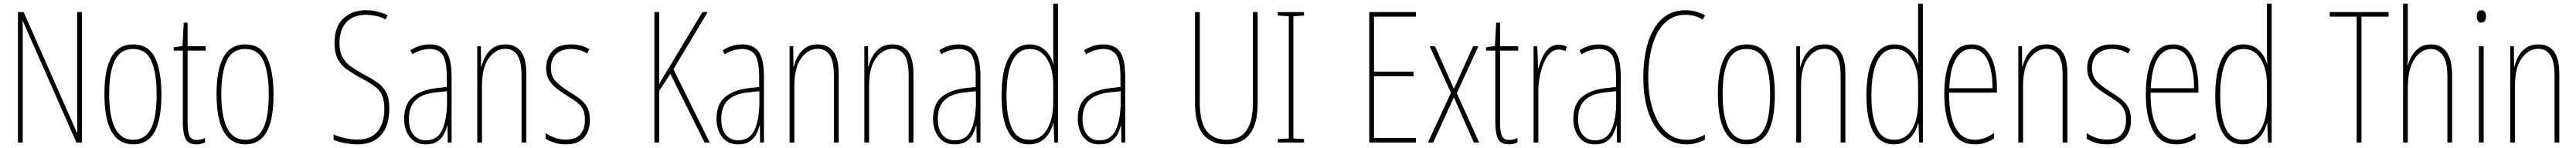

<svg xmlns="http://www.w3.org/2000/svg" viewBox="-20 -873 14059 810"><path d="M427 -93H397L105 -757H103Q104 -737 104 -710Q104 -683 104 -641V-93H78V-807H109L400 -147H402Q402 -181 401.5 -216.5Q401 -252 401 -274V-807H427Z M861 -357Q861 -217 823 -150Q785 -83 708 -83Q550 -83 550 -359Q550 -493 588.5 -561.5Q627 -630 706 -630Q791 -630 826 -557Q861 -484 861 -357ZM576 -359Q576 -236 608 -172Q640 -108 707 -108Q773 -108 804 -169Q835 -230 835 -358Q835 -473 806.5 -539Q778 -605 706 -605Q637 -605 606.5 -541.5Q576 -478 576 -359Z M1054 -107Q1067 -107 1079.5 -110.5Q1092 -114 1099 -118V-93Q1089 -89 1078 -86Q1067 -83 1053 -83Q1007 -83 992.5 -114Q978 -145 978 -205V-596H928V-614L976 -621L983 -749H1004V-620H1103V-596H1004V-201Q1004 -153 1014 -130Q1024 -107 1054 -107Z M1473 -357Q1473 -217 1435 -150Q1397 -83 1320 -83Q1162 -83 1162 -359Q1162 -493 1200.5 -561.5Q1239 -630 1318 -630Q1403 -630 1438 -557Q1473 -484 1473 -357ZM1188 -359Q1188 -236 1220 -172Q1252 -108 1319 -108Q1385 -108 1416 -169Q1447 -230 1447 -358Q1447 -473 1418.5 -539Q1390 -605 1318 -605Q1249 -605 1218.5 -541.5Q1188 -478 1188 -359Z M2105 -278Q2105 -184 2060 -133.5Q2015 -83 1931 -83Q1903 -83 1866.5 -89Q1830 -95 1801 -108V-137Q1827 -125 1863 -117Q1899 -109 1931 -109Q2006 -109 2042 -155Q2078 -201 2078 -278Q2078 -326 2064 -354.5Q2050 -383 2021 -403.5Q1992 -424 1948 -447Q1910 -468 1877.5 -490Q1845 -512 1825.5 -546.5Q1806 -581 1806 -638Q1806 -727 1854 -772Q1902 -817 1978 -817Q2012 -817 2044 -808.5Q2076 -800 2096 -789L2085 -767Q2056 -782 2027 -787Q1998 -792 1978 -792Q1908 -792 1870.5 -750.5Q1833 -709 1833 -638Q1833 -589 1850.5 -558.5Q1868 -528 1897 -508Q1926 -488 1960 -469Q2006 -445 2038 -423Q2070 -401 2087.5 -368Q2105 -335 2105 -278Z M2325 -630Q2388 -630 2416.5 -589.5Q2445 -549 2445 -451V-93H2424L2423 -186H2421Q2415 -161 2402.5 -137.5Q2390 -114 2366.5 -98.5Q2343 -83 2305 -83Q2263 -83 2237 -103Q2211 -123 2198.5 -154.5Q2186 -186 2186 -222Q2186 -301 2231 -340.5Q2276 -380 2358 -390L2419 -397V-448Q2419 -538 2397 -571.5Q2375 -605 2325 -605Q2307 -605 2283 -599Q2259 -593 2231 -576L2220 -598Q2271 -630 2325 -630ZM2357 -367Q2283 -359 2247.5 -323.5Q2212 -288 2212 -222Q2212 -166 2237 -135.5Q2262 -105 2305 -105Q2368 -105 2394 -163Q2420 -221 2420 -313V-374Z M2739 -630Q2794 -630 2823.5 -591.5Q2853 -553 2853 -468V-93H2827V-458Q2827 -538 2803.5 -572Q2780 -606 2739 -606Q2687 -606 2649 -555.5Q2611 -505 2611 -404V-93H2585V-620H2605L2606 -508H2608Q2615 -538 2630.5 -566Q2646 -594 2672.5 -612Q2699 -630 2739 -630Z M3200 -216Q3200 -156 3167.5 -119.5Q3135 -83 3069 -83Q3032 -83 3003.5 -93Q2975 -103 2958 -114V-145Q2980 -129 3009 -119Q3038 -109 3069 -109Q3122 -109 3147.5 -137.5Q3173 -166 3173 -218Q3173 -253 3162 -274.5Q3151 -296 3130 -312.5Q3109 -329 3079 -347Q3045 -368 3018.5 -388.5Q2992 -409 2976.5 -435.5Q2961 -462 2961 -501Q2961 -554 2994 -592Q3027 -630 3097 -630Q3156 -630 3197 -603L3184 -580Q3168 -592 3144 -598.5Q3120 -605 3096 -605Q3047 -605 3017 -578Q2987 -551 2987 -500Q2987 -457 3011.5 -430Q3036 -403 3084 -373Q3117 -353 3143 -333.5Q3169 -314 3184.5 -287Q3200 -260 3200 -216Z M3854 -93H3826L3639 -469L3578 -375V-93H3552V-807H3578V-411Q3584 -425 3598.5 -449Q3613 -473 3634 -507L3814 -807H3843L3656 -494Z M4030 -630Q4093 -630 4121.5 -589.5Q4150 -549 4150 -451V-93H4129L4128 -186H4126Q4120 -161 4107.5 -137.5Q4095 -114 4071.5 -98.5Q4048 -83 4010 -83Q3968 -83 3942 -103Q3916 -123 3903.5 -154.5Q3891 -186 3891 -222Q3891 -301 3936 -340.5Q3981 -380 4063 -390L4124 -397V-448Q4124 -538 4102 -571.5Q4080 -605 4030 -605Q4012 -605 3988 -599Q3964 -593 3936 -576L3925 -598Q3976 -630 4030 -630ZM4062 -367Q3988 -359 3952.5 -323.5Q3917 -288 3917 -222Q3917 -166 3942 -135.5Q3967 -105 4010 -105Q4073 -105 4099 -163Q4125 -221 4125 -313V-374Z M4444 -630Q4499 -630 4528.5 -591.5Q4558 -553 4558 -468V-93H4532V-458Q4532 -538 4508.5 -572Q4485 -606 4444 -606Q4392 -606 4354 -555.5Q4316 -505 4316 -404V-93H4290V-620H4310L4311 -508H4313Q4320 -538 4335.5 -566Q4351 -594 4377.5 -612Q4404 -630 4444 -630Z M4852 -630Q4907 -630 4936.5 -591.5Q4966 -553 4966 -468V-93H4940V-458Q4940 -538 4916.5 -572Q4893 -606 4852 -606Q4800 -606 4762 -555.5Q4724 -505 4724 -404V-93H4698V-620H4718L4719 -508H4721Q4728 -538 4743.5 -566Q4759 -594 4785.5 -612Q4812 -630 4852 -630Z M5212 -630Q5275 -630 5303.5 -589.5Q5332 -549 5332 -451V-93H5311L5310 -186H5308Q5302 -161 5289.5 -137.5Q5277 -114 5253.5 -98.5Q5230 -83 5192 -83Q5150 -83 5124 -103Q5098 -123 5085.5 -154.5Q5073 -186 5073 -222Q5073 -301 5118 -340.5Q5163 -380 5245 -390L5306 -397V-448Q5306 -538 5284 -571.5Q5262 -605 5212 -605Q5194 -605 5170 -599Q5146 -593 5118 -576L5107 -598Q5158 -630 5212 -630ZM5244 -367Q5170 -359 5134.5 -323.5Q5099 -288 5099 -222Q5099 -166 5124 -135.5Q5149 -105 5192 -105Q5255 -105 5281 -163Q5307 -221 5307 -313V-374Z M5596 -83Q5522 -83 5484.5 -151Q5447 -219 5447 -349Q5447 -487 5487 -558.5Q5527 -630 5600 -630Q5638 -630 5664.5 -613.5Q5691 -597 5707.5 -572Q5724 -547 5729 -522H5731Q5730 -541 5729.5 -557.5Q5729 -574 5729 -590V-853H5755V-93H5735L5731 -199H5729Q5723 -172 5707 -145.5Q5691 -119 5664 -101Q5637 -83 5596 -83ZM5598 -108Q5661 -108 5695 -164.5Q5729 -221 5729 -314V-408Q5729 -496 5695 -550.5Q5661 -605 5601 -605Q5539 -605 5506.5 -540Q5474 -475 5474 -349Q5474 -235 5503 -171.5Q5532 -108 5598 -108Z M6002 -630Q6065 -630 6093.5 -589.5Q6122 -549 6122 -451V-93H6101L6100 -186H6098Q6092 -161 6079.5 -137.5Q6067 -114 6043.5 -98.5Q6020 -83 5982 -83Q5940 -83 5914 -103Q5888 -123 5875.5 -154.5Q5863 -186 5863 -222Q5863 -301 5908 -340.5Q5953 -380 6035 -390L6096 -397V-448Q6096 -538 6074 -571.5Q6052 -605 6002 -605Q5984 -605 5960 -599Q5936 -593 5908 -576L5897 -598Q5948 -630 6002 -630ZM6034 -367Q5960 -359 5924.5 -323.5Q5889 -288 5889 -222Q5889 -166 5914 -135.5Q5939 -105 5982 -105Q6045 -105 6071 -163Q6097 -221 6097 -313V-374Z M6845 -310Q6845 -223 6822 -173.5Q6799 -124 6760.5 -103.5Q6722 -83 6674 -83Q6592 -83 6547.5 -137.5Q6503 -192 6503 -310V-807H6529V-314Q6529 -202 6567.5 -155Q6606 -108 6674 -108Q6717 -108 6749.5 -126.5Q6782 -145 6800.5 -190Q6819 -235 6819 -314V-807H6845Z M7098 -93H6955V-112L7015 -115V-784L6955 -788V-807H7098V-788L7040 -784V-115L7098 -112Z M7709 -93H7454V-807H7709V-782H7480V-481H7696V-456H7480V-118H7709Z M7900 -365 7784 -620H7813L7916 -387L8021 -620H8050L7932 -363L8054 -93H8025L7916 -340L7803 -93H7774Z M8218 -107Q8231 -107 8243.5 -110.5Q8256 -114 8263 -118V-93Q8253 -89 8242 -86Q8231 -83 8217 -83Q8171 -83 8156.5 -114Q8142 -145 8142 -205V-596H8092V-614L8140 -621L8147 -749H8168V-620H8267V-596H8168V-201Q8168 -153 8178 -130Q8188 -107 8218 -107Z M8488 -628Q8498 -628 8510.5 -625.5Q8523 -623 8533 -617L8525 -593Q8519 -596 8509 -599Q8499 -602 8488 -602Q8461 -602 8440 -580.5Q8419 -559 8405 -524.5Q8391 -490 8384 -449.5Q8377 -409 8377 -370V-93H8351V-620H8371L8376 -502H8378Q8386 -529 8398.5 -558Q8411 -587 8433 -607.5Q8455 -628 8488 -628Z M8707 -630Q8770 -630 8798.5 -589.5Q8827 -549 8827 -451V-93H8806L8805 -186H8803Q8797 -161 8784.5 -137.5Q8772 -114 8748.5 -98.5Q8725 -83 8687 -83Q8645 -83 8619 -103Q8593 -123 8580.5 -154.5Q8568 -186 8568 -222Q8568 -301 8613 -340.5Q8658 -380 8740 -390L8801 -397V-448Q8801 -538 8779 -571.5Q8757 -605 8707 -605Q8689 -605 8665 -599Q8641 -593 8613 -576L8602 -598Q8653 -630 8707 -630ZM8739 -367Q8665 -359 8629.5 -323.5Q8594 -288 8594 -222Q8594 -166 8619 -135.5Q8644 -105 8687 -105Q8750 -105 8776 -163Q8802 -221 8802 -313V-374Z M9181 -792Q9125 -792 9086 -763Q9047 -734 9023 -685.5Q8999 -637 8988 -576Q8977 -515 8977 -450Q8977 -349 9002.5 -271.5Q9028 -194 9074.5 -151Q9121 -108 9185 -108Q9219 -108 9245 -117.5Q9271 -127 9286 -136V-109Q9267 -98 9240.5 -90.5Q9214 -83 9185 -83Q9114 -83 9061 -127.5Q9008 -172 8979 -255Q8950 -338 8950 -451Q8950 -522 8962.5 -588Q8975 -654 9002.5 -705.5Q9030 -757 9074 -787Q9118 -817 9181 -817Q9237 -817 9287 -789L9274 -766Q9250 -781 9225.5 -786.5Q9201 -792 9181 -792Z M9668 -357Q9668 -217 9630 -150Q9592 -83 9515 -83Q9357 -83 9357 -359Q9357 -493 9395.5 -561.5Q9434 -630 9513 -630Q9598 -630 9633 -557Q9668 -484 9668 -357ZM9383 -359Q9383 -236 9415 -172Q9447 -108 9514 -108Q9580 -108 9611 -169Q9642 -230 9642 -358Q9642 -473 9613.5 -539Q9585 -605 9513 -605Q9444 -605 9413.5 -541.5Q9383 -478 9383 -359Z M9939 -630Q9994 -630 10023.5 -591.5Q10053 -553 10053 -468V-93H10027V-458Q10027 -538 10003.5 -572Q9980 -606 9939 -606Q9887 -606 9849 -555.5Q9811 -505 9811 -404V-93H9785V-620H9805L9806 -508H9808Q9815 -538 9830.5 -566Q9846 -594 9872.5 -612Q9899 -630 9939 -630Z M10317 -83Q10243 -83 10205.5 -151Q10168 -219 10168 -349Q10168 -487 10208 -558.5Q10248 -630 10321 -630Q10359 -630 10385.5 -613.5Q10412 -597 10428.5 -572Q10445 -547 10450 -522H10452Q10451 -541 10450.5 -557.5Q10450 -574 10450 -590V-853H10476V-93H10456L10452 -199H10450Q10444 -172 10428 -145.5Q10412 -119 10385 -101Q10358 -83 10317 -83ZM10319 -108Q10382 -108 10416 -164.5Q10450 -221 10450 -314V-408Q10450 -496 10416 -550.5Q10382 -605 10322 -605Q10260 -605 10227.5 -540Q10195 -475 10195 -349Q10195 -235 10224 -171.5Q10253 -108 10319 -108Z M10741 -630Q10794 -630 10824 -596Q10854 -562 10867 -508Q10880 -454 10880 -394V-366H10619Q10618 -241 10653.5 -174.5Q10689 -108 10760 -108Q10812 -108 10864 -145V-115Q10843 -101 10817 -92Q10791 -83 10760 -83Q10674 -83 10633.5 -156.5Q10593 -230 10593 -357Q10593 -481 10629 -555.5Q10665 -630 10741 -630ZM10741 -605Q10689 -605 10657 -552Q10625 -499 10620 -390H10856Q10857 -449 10845.5 -497.5Q10834 -546 10808.5 -575.5Q10783 -605 10741 -605Z M11151 -630Q11206 -630 11235.5 -591.5Q11265 -553 11265 -468V-93H11239V-458Q11239 -538 11215.5 -572Q11192 -606 11151 -606Q11099 -606 11061 -555.5Q11023 -505 11023 -404V-93H10997V-620H11017L11018 -508H11020Q11027 -538 11042.5 -566Q11058 -594 11084.5 -612Q11111 -630 11151 -630Z M11612 -216Q11612 -156 11579.5 -119.5Q11547 -83 11481 -83Q11444 -83 11415.5 -93Q11387 -103 11370 -114V-145Q11392 -129 11421 -119Q11450 -109 11481 -109Q11534 -109 11559.5 -137.5Q11585 -166 11585 -218Q11585 -253 11574 -274.5Q11563 -296 11542 -312.5Q11521 -329 11491 -347Q11457 -368 11430.5 -388.5Q11404 -409 11388.5 -435.5Q11373 -462 11373 -501Q11373 -554 11406 -592Q11439 -630 11509 -630Q11568 -630 11609 -603L11596 -580Q11580 -592 11556 -598.5Q11532 -605 11508 -605Q11459 -605 11429 -578Q11399 -551 11399 -500Q11399 -457 11423.5 -430Q11448 -403 11496 -373Q11529 -353 11555 -333.5Q11581 -314 11596.5 -287Q11612 -260 11612 -216Z M11841 -630Q11894 -630 11924 -596Q11954 -562 11967 -508Q11980 -454 11980 -394V-366H11719Q11718 -241 11753.5 -174.5Q11789 -108 11860 -108Q11912 -108 11964 -145V-115Q11943 -101 11917 -92Q11891 -83 11860 -83Q11774 -83 11733.5 -156.5Q11693 -230 11693 -357Q11693 -481 11729 -555.5Q11765 -630 11841 -630ZM11841 -605Q11789 -605 11757 -552Q11725 -499 11720 -390H11956Q11957 -449 11945.5 -497.5Q11934 -546 11908.5 -575.5Q11883 -605 11841 -605Z M12221 -83Q12147 -83 12109.5 -151Q12072 -219 12072 -349Q12072 -487 12112 -558.5Q12152 -630 12225 -630Q12263 -630 12289.5 -613.5Q12316 -597 12332.5 -572Q12349 -547 12354 -522H12356Q12355 -541 12354.5 -557.5Q12354 -574 12354 -590V-853H12380V-93H12360L12356 -199H12354Q12348 -172 12332 -145.5Q12316 -119 12289 -101Q12262 -83 12221 -83ZM12223 -108Q12286 -108 12320 -164.5Q12354 -221 12354 -314V-408Q12354 -496 12320 -550.5Q12286 -605 12226 -605Q12164 -605 12131.5 -540Q12099 -475 12099 -349Q12099 -235 12128 -171.5Q12157 -108 12223 -108Z M12870 -93H12844V-782H12697V-807H13018V-782H12870Z M13123 -585Q13123 -562 13123 -548Q13123 -534 13121 -517H13123Q13131 -543 13146 -569Q13161 -595 13186.5 -612.5Q13212 -630 13250 -630Q13306 -630 13335.5 -587.5Q13365 -545 13365 -459V-93H13339V-453Q13339 -537 13313.5 -571Q13288 -605 13249 -605Q13217 -605 13188 -582.5Q13159 -560 13141 -513Q13123 -466 13123 -391V-93H13097V-853H13123Z M13525 -817Q13539 -817 13544.5 -806.5Q13550 -796 13550 -784Q13550 -768 13543 -758.5Q13536 -749 13524 -749Q13511 -749 13505 -759.5Q13499 -770 13499 -783Q13499 -795 13504.5 -806Q13510 -817 13525 -817ZM13537 -620V-93H13511V-620Z M13836 -630Q13891 -630 13920.5 -591.5Q13950 -553 13950 -468V-93H13924V-458Q13924 -538 13900.5 -572Q13877 -606 13836 -606Q13784 -606 13746 -555.5Q13708 -505 13708 -404V-93H13682V-620H13702L13703 -508H13705Q13712 -538 13727.5 -566Q13743 -594 13769.5 -612Q13796 -630 13836 -630Z"/></svg>

Font: Noto Sans Kannada UI ExtraCondensed Thin
Style: Regular
Weight: 100
Width: 2
Designer: Jelle Bosma - Monotype Design Team
Foundry: Monotype Imaging Inc.
Version: Version 2.005; ttfautohint (v1.8.4.7-5d5b)